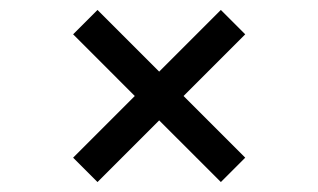

<svg xmlns="http://www.w3.org/2000/svg" viewBox="-20 -493 640 386"><path d="M127 -176 251 -300 127 -424 176 -473 300 -349 424 -473 473 -424 349 -300 473 -176 424 -127 300 -251 176 -127Z"/></svg>

Font: Sligoil Micro
Style: Regular
Weight: 400
Designer: Ariel Martín Pérez
Foundry: Igor Stepanchenko
Version: Version 1.001